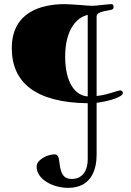

<svg xmlns="http://www.w3.org/2000/svg" viewBox="-20 -722 635 928"><path d="M37 -489C37 -324 151 -226 404 -223V49C404 98 382 143 327 143C288 143 274 119 268 69C265 42 262 24 244 24C210 24 157 50 157 83C157 147 239 186 309 186C427 186 447 89 447 25V-225C508 -233 574 -253 574 -273C574 -278 570 -285 562 -285C556 -285 543 -281 530 -277C508 -270 479 -261 447 -258V-643C447 -661 470 -666 515 -674C525 -676 529 -679 529 -688C529 -698 525 -702 519 -702C512 -702 493 -700 473 -698C450 -695 436 -694 423 -694C410 -694 390 -696 365 -698C345 -700 300 -702 293 -702C181 -702 37 -665 37 -489ZM295 -449C295 -574 347 -637 404 -650V-256C342 -260 295 -324 295 -449Z"/></svg>

Font: Monomakh Unicode
Style: Regular
Weight: 400
Version: Version 1.2